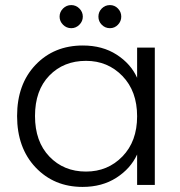

<svg xmlns="http://www.w3.org/2000/svg" viewBox="-20 -735 715 763"><path d="M309.1 -554.2Q387.2 -554.2 443.6 -517.8Q500 -481.4 524.9 -425.8V-545.9H595.2V0H524.9V-121.1Q499 -64.9 442.4 -28.6Q385.7 7.8 308.1 7.8Q194.8 7.8 121.3 -69.8Q47.9 -147.5 47.9 -273.9Q47.9 -400.4 121.3 -477.3Q194.8 -554.2 309.1 -554.2ZM321.8 -493.2Q232.9 -493.2 176 -434.6Q119.1 -376 119.1 -273.9Q119.1 -172.4 176.3 -112.8Q233.4 -53.2 321.8 -53.2Q408.2 -53.2 466.6 -113.3Q524.9 -173.3 524.9 -272.9Q524.9 -372.6 466.6 -432.9Q408.2 -493.2 321.8 -493.2ZM263.2 -623Q244.1 -623 230.5 -636.7Q216.8 -650.4 216.8 -668.9Q216.8 -687.5 230.5 -701.2Q244.1 -714.8 263.2 -714.8Q281.7 -714.8 295.4 -701.2Q309.1 -687.5 309.1 -668.9Q309.1 -650.4 295.4 -636.7Q281.7 -623 263.2 -623ZM417 -623Q397.9 -623 384.5 -636.5Q371.1 -649.9 371.1 -668.9Q371.1 -688 384.5 -701.4Q397.9 -714.8 417 -714.8Q435.5 -714.8 448.7 -701.2Q461.9 -687.5 461.9 -668.9Q461.9 -650.4 448.7 -636.7Q435.5 -623 417 -623Z"/></svg>

Font: SVN-Poppins Light
Style: Regular
Weight: 300
Designer: Ninad Kale (Devanagari), Jonny Pinhorn (Latin)
Foundry: Indian Type Foundry
Version: Version 3.002 2017